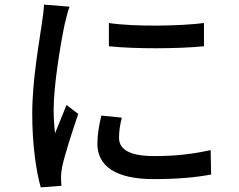

<svg xmlns="http://www.w3.org/2000/svg" viewBox="-20 -783 1040 834"><path d="M453 -683V-582C568 -570 754 -571 866 -582V-683C764 -670 566 -666 453 -683ZM420 -281C410 -237 403 -198 403 -159C403 -63 480 -5 648 -5C754 -5 835 -13 897 -25L895 -131C813 -113 739 -105 650 -105C530 -105 497 -141 497 -185C497 -212 501 -239 509 -272L420 -281ZM171 -763C170 -738 166 -707 162 -682C151 -603 120 -435 120 -289C120 -155 137 -39 157 31L247 24C246 12 245 -3 245 -13C245 -24 247 -44 250 -58C260 -107 294 -213 320 -288L269 -327C254 -291 235 -244 219 -204C215 -240 213 -273 213 -308C213 -413 244 -598 261 -678C265 -696 275 -736 282 -754Z"/></svg>

Font: Noto Sans Japanese Medium
Style: Regular
Weight: 500
Designer: Ryoko NISHIZUKA (kana & ideographs); Paul D. Hunt (Latin, Greek & Cyrillic); Wenlong ZHANG (bopomofo); Sandoll Communica
Foundry: Adobe Systems Incorporated
Version: Version 1.000;PS 1;hotconv 1.0.78;makeotf.lib2.5.61930